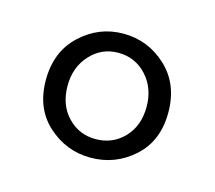

<svg xmlns="http://www.w3.org/2000/svg" viewBox="-50 -686 402 359"><g transform="rotate(15 150.5 -507.0)"><path d="M150 -423Q183 -423 205 -446Q227 -469 227 -506Q227 -542 205 -566Q183 -590 150 -590Q118 -590 96 -566Q74 -542 74 -506Q74 -469 96 -446Q118 -423 150 -423ZM150 -387Q103 -387 67.5 -419Q32 -451 32 -506Q32 -561 67.5 -594Q103 -627 150 -627Q198 -627 233.5 -594Q269 -561 269 -506Q269 -451 233.5 -419Q198 -387 150 -387Z"/></g></svg>

Font: Lisu Bosa SemiBold
Style: Regular
Weight: 600
Designer: David Morse, Annie Olsen, Victor Gaultney, Frank Grießhammer (Latin)
Foundry: SIL International
Version: Version 2.000